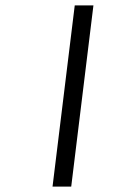

<svg xmlns="http://www.w3.org/2000/svg" viewBox="-20 -679 459 709"><path d="M243 10 325 -659H256L174 10Z"/></svg>

Font: Gamestation Extended
Style: Italic
Weight: 400
Width: 7
Designer: Jonas Hecksher
Foundry: Jonas Hecksher, Playtypeª, e-types AS
Version: Version 1.003